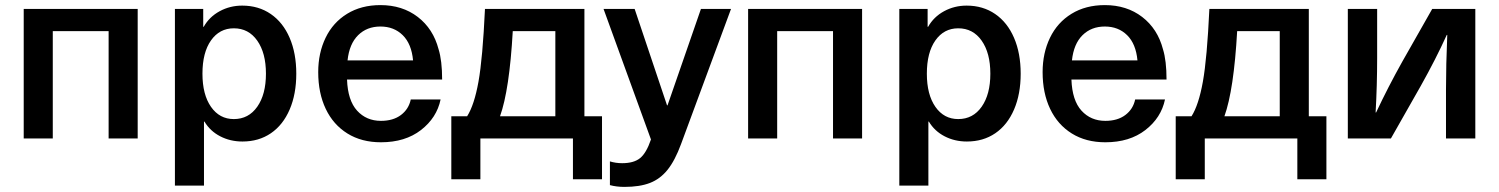

<svg xmlns="http://www.w3.org/2000/svg" viewBox="-20 -543 5879 753"><path d="M406 0V-421H187V0H73V-508H520V0Z M931 12Q883 12 843.5 -8.5Q804 -29 782 -66H780V185H666V-508H777V-438H779Q801 -477 841.5 -499Q882 -521 930 -521Q994 -521 1042 -488Q1090 -455 1116 -394.5Q1142 -334 1142 -254Q1142 -174 1116 -113.5Q1090 -53 1042.5 -20.5Q995 12 931 12ZM774 -254Q774 -172 807.5 -124Q841 -76 897 -76Q955 -76 989 -124.5Q1023 -173 1023 -254Q1023 -335 989 -383.5Q955 -432 897 -432Q841 -432 807.5 -384.5Q774 -337 774 -254Z M1591 -153H1708Q1693 -81 1631 -33Q1569 15 1474 15Q1398 15 1342.5 -19.5Q1287 -54 1257.5 -116Q1228 -178 1228 -260Q1228 -335 1257 -395Q1286 -455 1341.5 -489Q1397 -523 1472 -523Q1558 -523 1618.5 -476.5Q1679 -430 1700 -350Q1714 -305 1714 -231H1341Q1344 -149 1380.5 -109Q1417 -69 1474 -69Q1522 -69 1552.5 -92Q1583 -115 1591 -153ZM1343 -306H1600Q1594 -371 1559.5 -405Q1525 -439 1472 -439Q1419 -439 1384.5 -405Q1350 -371 1343 -306Z M2341 160H2227V0H1864V160H1750V-87H1812Q1840 -131 1856.5 -222.5Q1873 -314 1882 -508H2272V-87H2341ZM1991 -421Q1978 -190 1941 -87H2158V-421Z M2429 190Q2398 190 2372 183V90Q2395 97 2420 97Q2466 97 2490.5 77Q2515 57 2533 4L2347 -508H2469L2596 -130H2598L2729 -508H2847L2651 22Q2627 87 2598 123Q2569 159 2529 174.5Q2489 190 2429 190Z M3247 0V-421H3028V0H2914V-508H3361V0Z M3772 12Q3724 12 3684.5 -8.5Q3645 -29 3623 -66H3621V185H3507V-508H3618V-438H3620Q3642 -477 3682.5 -499Q3723 -521 3771 -521Q3835 -521 3883 -488Q3931 -455 3957 -394.5Q3983 -334 3983 -254Q3983 -174 3957 -113.5Q3931 -53 3883.5 -20.5Q3836 12 3772 12ZM3615 -254Q3615 -172 3648.5 -124Q3682 -76 3738 -76Q3796 -76 3830 -124.5Q3864 -173 3864 -254Q3864 -335 3830 -383.5Q3796 -432 3738 -432Q3682 -432 3648.5 -384.5Q3615 -337 3615 -254Z M4432 -153H4549Q4534 -81 4472 -33Q4410 15 4315 15Q4239 15 4183.5 -19.5Q4128 -54 4098.5 -116Q4069 -178 4069 -260Q4069 -335 4098 -395Q4127 -455 4182.5 -489Q4238 -523 4313 -523Q4399 -523 4459.5 -476.5Q4520 -430 4541 -350Q4555 -305 4555 -231H4182Q4185 -149 4221.5 -109Q4258 -69 4315 -69Q4363 -69 4393.5 -92Q4424 -115 4432 -153ZM4184 -306H4441Q4435 -371 4400.5 -405Q4366 -439 4313 -439Q4260 -439 4225.5 -405Q4191 -371 4184 -306Z M5182 160H5068V0H4705V160H4591V-87H4653Q4681 -131 4697.5 -222.5Q4714 -314 4723 -508H5113V-87H5182ZM4832 -421Q4819 -190 4782 -87H4999V-421Z M5651 0V-192Q5651 -288 5656 -406H5654Q5611 -311 5552 -206L5435 0H5266V-508H5381V-315Q5381 -209 5375 -102H5377Q5424 -202 5480 -302L5597 -508H5766V0Z"/></svg>

Font: CST
Style: Medium
Weight: 500
Version: Version 1.00